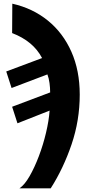

<svg xmlns="http://www.w3.org/2000/svg" viewBox="-20 -785 499 1045"><path d="M86 240Q114 221 141 174Q168 127 191.5 65Q215 3 230.5 -62.5Q246 -128 250 -183L75 -114L46 -204L253 -282Q253 -307 249.5 -333Q246 -359 238 -380L43 -306L14 -396L209 -469Q161 -561 46 -605L47 -765Q158 -740 240.5 -673Q323 -606 368.5 -503.5Q414 -401 414 -270Q414 -130 369.5 1Q325 132 256 240Z"/></svg>

Font: Noto Sans Disp ExtBd
Style: Italic
Weight: 800
Italic angle: -12°
Designer: Monotype Design Team
Foundry: Monotype Imaging Inc.
Version: Version 2.000;GOOG;noto-source:20170915:90ef993387c0